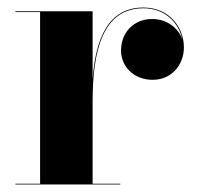

<svg xmlns="http://www.w3.org/2000/svg" viewBox="-20 -490 526 510"><path d="M21 -2V0H299.5V-2H226V-220.5C226 -354.5 252.5 -468 361 -468C419 -468 455.5 -429 464.5 -384.5C454.5 -415 424 -439.5 384.5 -439.5C337.5 -440 301.5 -405.5 301.5 -356C301.5 -313.5 335 -278 385.5 -278C435.5 -278 468.5 -317.5 468.5 -364C468.5 -418 429 -470 361 -470C268 -470 234 -388.5 226 -279.5V-460H21V-458H86.5V-2Z"/></svg>

Font: Bodoni* 96pt
Style: Bold
Weight: 700
Version: Version 2.3